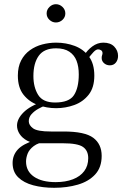

<svg xmlns="http://www.w3.org/2000/svg" viewBox="-20 -682 607 914"><path d="M238 212Q183 212 138 200Q93 188 66.5 162Q40 136 40 94Q40 57 64.5 30Q89 3 150 -16L203 -9Q162 -3 140.5 13.5Q119 30 111.5 49.5Q104 69 104 87Q104 133 141.5 159Q179 185 245 185Q292 185 327 171.5Q362 158 381 132.5Q400 107 400 71Q400 35 375 17.5Q350 0 279 0H165Q132 0 109 -12.5Q86 -25 73.5 -44Q61 -63 61 -84Q61 -116 92 -147Q123 -178 187 -200L222 -188Q214 -186 197 -180Q180 -174 161.5 -163.5Q143 -153 130 -138.5Q117 -124 117 -105Q117 -86 137.5 -71Q158 -56 222 -56H283Q384 -56 424 -26Q464 4 464 60Q464 115 433 148.5Q402 182 350.5 197Q299 212 238 212ZM247 -167Q203 -167 161 -182Q119 -197 92 -231Q65 -265 65 -322Q65 -364 80.5 -394Q96 -424 122.5 -443Q149 -462 181.5 -470.5Q214 -479 247 -479Q294 -479 335.5 -463.5Q377 -448 403 -413.5Q429 -379 429 -322Q429 -265 402 -231Q375 -197 333.5 -182Q292 -167 247 -167ZM242 -194Q309 -194 332 -229Q355 -264 355 -328Q355 -365 344.5 -392.5Q334 -420 310 -436Q286 -452 247 -452Q190 -452 164.5 -416.5Q139 -381 139 -320Q139 -267 161.5 -230.5Q184 -194 242 -194ZM503 -371Q487 -371 475.5 -381Q464 -391 464 -406Q464 -414 466 -419Q468 -424 468 -429Q468 -438 461.5 -442.5Q455 -447 447 -447Q437 -447 424.5 -433.5Q412 -420 397 -400L378 -415Q395 -443 419.5 -461Q444 -479 472 -479Q506 -479 524 -460Q542 -441 542 -416Q542 -397 531.5 -384Q521 -371 503 -371ZM246 -575Q229 -575 215.5 -587.5Q202 -600 202 -618Q202 -636 215.5 -649Q229 -662 246 -662Q264 -662 277.5 -649Q291 -636 291 -618Q291 -600 277.5 -587.5Q264 -575 246 -575Z"/></svg>

Font: Frank Ruhl Libre Light
Style: Regular
Weight: 300
Designer: Yanek Iontef
Foundry: Fontef
Version: Version 6.003;gftools[0.9.30]